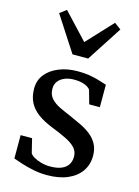

<svg xmlns="http://www.w3.org/2000/svg" viewBox="-129 -930 736 1013"><g transform="rotate(15 239.0 -423.0)"><path d="M229.5 11Q192 11 155 3.5Q118 -4 88.2 -13.8Q58.5 -23.5 42 -29.5V-157H104.5L123.5 -79.5Q129.5 -69.5 146.2 -59.8Q163 -50 186 -43.8Q209 -37.5 233.5 -37.5Q272 -37.5 296.2 -47.8Q320.5 -58 332 -76.5Q343.5 -95 343.5 -119.5Q343.5 -147.5 326 -167Q308.5 -186.5 275 -203.2Q241.5 -220 194 -238.5Q146 -257.5 113.2 -281.2Q80.5 -305 63.8 -337.2Q47 -369.5 47 -413.5Q47 -458.5 73.2 -491.2Q99.5 -524 144.8 -542.2Q190 -560.5 246 -560.5Q289 -560.5 320.5 -554.2Q352 -548 373.5 -540.8Q395 -533.5 407.5 -530V-407.5H349.5L329 -480.5Q324.5 -489.5 311.8 -497Q299 -504.5 281 -508.8Q263 -513 242.5 -513Q213 -513.5 190 -504.5Q167 -495.5 153.8 -478.8Q140.5 -462 140.5 -438.5Q140.5 -405 159 -384.5Q177.5 -364 206.8 -350Q236 -336 268.5 -322.5Q300.5 -308.5 331.2 -293.8Q362 -279 386.2 -259.8Q410.5 -240.5 425 -213.8Q439.5 -187 439.5 -150Q439.5 -102 414.5 -65.8Q389.5 -29.5 342.5 -9.2Q295.5 11 229.5 11ZM196 -639.5 71.5 -831.5 107.5 -858.5 239 -718 370 -858.5 406 -831.5 281.5 -639.5Z"/></g></svg>

Font: Merriweather 36pt
Style: Regular
Weight: 400
Designer: Eben Sorkin
Foundry: Eben Sorkin
Version: Version 2.100